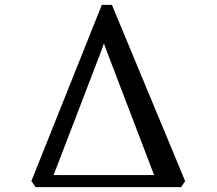

<svg xmlns="http://www.w3.org/2000/svg" viewBox="-20 -769 890 789"><path d="M126.7 0 109 -24.9 398.4 -749H439.9L740.8 -24.9L724.4 0ZM200.3 -49.6H613.3L417.4 -562.1L407 -590.5L396.2 -559.9Z"/></svg>

Font: Merriweather Light
Style: Regular
Weight: 300
Designer: Eben Sorkin
Foundry: Eben Sorkin
Version: Version 2.100